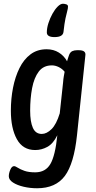

<svg xmlns="http://www.w3.org/2000/svg" viewBox="-20 -793 511 1025"><path d="M178 212Q141 212 106.5 204Q72 196 49.5 181.5Q27 167 27 148Q27 132 35 113Q43 94 55 94Q62 94 75 102.5Q88 111 110.5 119Q133 127 168 127Q223 127 249 82.5Q275 38 286 -71Q264 -26 233 -9Q202 8 168 8Q102 8 70 -50Q38 -108 38 -202Q38 -266 49.5 -324.5Q61 -383 84 -429.5Q107 -476 143 -503Q179 -530 229 -530Q266 -530 294 -512.5Q322 -495 338 -466Q341 -476 343.5 -484Q346 -492 349 -500Q355 -515 366 -520Q377 -525 392 -525H399Q420 -525 428.5 -518.5Q437 -512 436 -500L391 -71Q375 81 326 146.5Q277 212 178 212ZM203 -78Q229 -78 255 -103.5Q281 -129 299 -188L317 -355Q318 -371 320.5 -385Q323 -399 325 -410Q312 -426 293.5 -435Q275 -444 257 -444Q212 -444 187 -411Q162 -378 151.5 -323Q141 -268 141 -202Q141 -143 155.5 -110.5Q170 -78 203 -78ZM271 -595Q230 -595 230 -620Q230 -643 238.5 -669.5Q247 -696 260 -719.5Q273 -743 288 -758Q303 -773 316 -773Q324 -773 333.5 -770Q343 -767 343 -758Q343 -748 339 -734Q335 -720 329.5 -694.5Q324 -669 319 -623Q316 -595 271 -595Z"/></svg>

Font: Asap Condensed Condensed Medium
Style: Italic
Weight: 500
Width: 3
Italic angle: -6°
Designer: Pablo Cosgaya
Foundry: Omnibus-Type
Version: Version 3.001; ttfautohint (v1.8.4.7-5d5b)